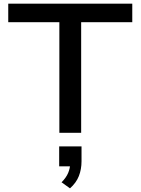

<svg xmlns="http://www.w3.org/2000/svg" viewBox="-20 -725 767 1048"><path d="M304 0V-604H25V-705H702V-604H423V0ZM362 303 316 270Q341 245 352 219Q363 193 363 166L385 183H303V74H425V155Q425 199 410.5 236Q396 273 362 303Z"/></svg>

Font: Nunito Sans 7pt SemiExpanded SemiBold
Style: Regular
Weight: 600
Width: 6
Designer: Vernon Adams
Foundry: Vernon Adams
Version: Version 3.101;gftools[0.9.27]